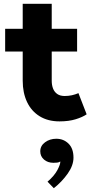

<svg xmlns="http://www.w3.org/2000/svg" viewBox="-20 -622 489 1006"><path d="M292 14Q231 14 187.5 -13Q144 -40 121.5 -88Q99 -136 99 -199V-602H251V-199Q251 -176 258 -158Q265 -140 280 -129.5Q295 -119 319 -119Q339 -119 357 -123Q375 -127 391 -134L434 -23Q412 -8 376 3Q340 14 292 14ZM7 -352V-471H384V-352ZM365 204Q365 245 334.5 288Q304 331 262 364L229 330Q265 299 281 268.5Q297 238 296 224Q289 229 279.5 230Q270 231 260 231Q230 231 210.5 214Q191 197 191 171Q191 142 216 123.5Q241 105 275 105Q313 105 339 130.5Q365 156 365 204Z"/></svg>

Font: BioRhyme ExtraBold ExtraBold
Style: Regular
Weight: 800
Version: Version 1.600;gftools[0.9.33]